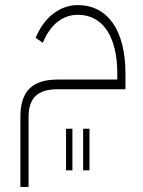

<svg xmlns="http://www.w3.org/2000/svg" viewBox="-20 -429 561 753"><path d="M239 239H264V76H239ZM306 239H331V76H306ZM60 304H92V31C92 -45 127 -79 207 -79H472V-141C472 -309 403 -409 285 -409C213 -409 152 -359 120 -281L148 -261C176 -331 225 -371 285 -371C383 -371 440 -286 440 -141V-117H207C106 -117 60 -71 60 29Z"/></svg>

Font: IBM Plex Arabic ExtraLight
Style: Regular
Weight: 200
Designer: Mike Abbink, Paul van der Laan, Pieter van Rosmalen, Wael Morcos, Khajak Apelian
Foundry: Bold Monday
Version: Version 1.0